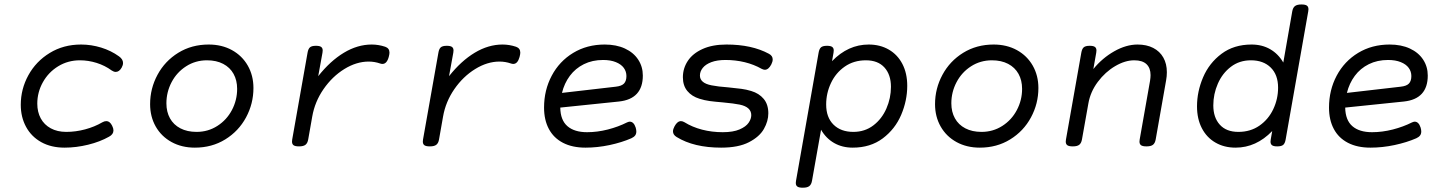

<svg xmlns="http://www.w3.org/2000/svg" viewBox="-20 -666 6636 880"><path d="M525.4 -407.7Q543.9 -394.5 543.9 -377.4Q543.9 -367.2 537.6 -356Q526.4 -336.4 510.3 -336.4Q502 -336.4 492.2 -342.8Q460.9 -365.7 422.9 -377.7Q384.8 -389.6 346.2 -389.6Q291.5 -389.6 246.8 -362.3Q202.1 -335 176.5 -289.1Q150.9 -243.2 150.9 -190.9Q150.9 -152.8 166.7 -123.5Q182.6 -94.2 212.6 -77.9Q242.7 -61.5 283.7 -61.5Q326.7 -61.5 369.9 -73Q413.1 -84.5 449.2 -105.5Q458.5 -110.8 466.8 -110.8Q483.9 -110.8 494.1 -89.4Q500 -77.6 500 -68.4Q500 -50.3 480 -39.6Q438.5 -16.1 383.8 -2.7Q329.1 10.7 275.9 10.7Q214.4 10.7 168.9 -14.6Q123.5 -40 99.4 -84.7Q75.2 -129.4 75.2 -185.5Q75.2 -257.8 110.1 -321.3Q145 -384.8 208 -423.3Q271 -461.9 351.6 -461.9Q397.9 -461.9 443.4 -448Q488.8 -434.1 525.4 -407.7Z M1141.6 -262.7Q1141.6 -190.9 1107.7 -127.9Q1073.7 -64.9 1012.5 -27.1Q951.2 10.7 873 10.7Q813 10.7 766.4 -14.9Q719.7 -40.5 693.8 -85.9Q668 -131.3 668 -188.5Q668 -260.3 701.9 -323.2Q735.8 -386.2 797.1 -424.1Q858.4 -461.9 936.5 -461.9Q996.6 -461.9 1043.2 -436.3Q1089.8 -410.6 1115.7 -365.2Q1141.6 -319.8 1141.6 -262.7ZM742.7 -192.4Q742.7 -153.3 759 -123.8Q775.4 -94.2 806.6 -77.9Q837.9 -61.5 880.9 -61.5Q933.6 -61.5 976.3 -88.9Q1019 -116.2 1043 -161.6Q1066.9 -207 1066.9 -258.8Q1066.9 -297.9 1050.5 -327.4Q1034.2 -356.9 1002.9 -373.3Q971.7 -389.6 928.7 -389.6Q876 -389.6 833.3 -362.3Q790.5 -335 766.6 -289.6Q742.7 -244.1 742.7 -192.4Z M1745.6 -451.7Q1765.1 -444.8 1765.1 -424.8Q1765.1 -417.5 1761.7 -404.8Q1752.9 -373 1732.9 -373Q1727.5 -373 1722.2 -375Q1696.8 -383.8 1669.9 -383.8Q1613.8 -383.8 1558.3 -349.6Q1502.9 -315.4 1462.9 -257.6Q1422.9 -199.7 1411.1 -131.8L1392.6 -26.9Q1389.6 -9.8 1380.1 -2.4Q1370.6 4.9 1351.1 4.9H1350.1Q1333 4.9 1325.7 -0.2Q1318.4 -5.4 1318.4 -17.1Q1318.4 -19 1319.3 -26.9L1389.6 -424.3Q1392.6 -441.9 1400.6 -449Q1408.7 -456.1 1427.7 -456.1H1428.7Q1444.8 -456.1 1451.9 -450.9Q1459 -445.8 1459 -434.6Q1459 -432.1 1458 -424.3L1438.5 -316.9Q1493.7 -386.7 1556.2 -424.3Q1618.7 -461.9 1683.6 -461.9Q1714.8 -461.9 1745.6 -451.7Z M2345.2 -451.7Q2364.7 -444.8 2364.7 -424.8Q2364.7 -417.5 2361.3 -404.8Q2352.5 -373 2332.5 -373Q2327.1 -373 2321.8 -375Q2296.4 -383.8 2269.5 -383.8Q2213.4 -383.8 2158 -349.6Q2102.5 -315.4 2062.5 -257.6Q2022.5 -199.7 2010.7 -131.8L1992.2 -26.9Q1989.3 -9.8 1979.7 -2.4Q1970.2 4.9 1950.7 4.9H1949.7Q1932.6 4.9 1925.3 -0.2Q1918 -5.4 1918 -17.1Q1918 -19 1918.9 -26.9L1989.3 -424.3Q1992.2 -441.9 2000.2 -449Q2008.3 -456.1 2027.3 -456.1H2028.3Q2044.4 -456.1 2051.5 -450.9Q2058.6 -445.8 2058.6 -434.6Q2058.6 -432.1 2057.6 -424.3L2038.1 -316.9Q2093.3 -386.7 2155.8 -424.3Q2218.3 -461.9 2283.2 -461.9Q2314.5 -461.9 2345.2 -451.7Z M2866.2 -108.4Q2884.8 -108.4 2893.6 -81.1Q2896.5 -70.8 2896.5 -63.5Q2896.5 -52.2 2890.9 -44.9Q2885.3 -37.6 2873.5 -32.2Q2830.1 -13.2 2774.2 -1.2Q2718.3 10.7 2663.6 10.7Q2603 10.7 2560.3 -11.5Q2517.6 -33.7 2495.6 -75Q2473.6 -116.2 2473.6 -172.9Q2473.6 -252.9 2508.8 -319.1Q2543.9 -385.3 2607.2 -423.6Q2670.4 -461.9 2751.5 -461.9Q2804.7 -461.9 2844.2 -443.6Q2883.8 -425.3 2905 -392.8Q2926.3 -360.4 2926.3 -319.8Q2926.3 -212.4 2816.9 -200.7L2547.9 -172.9Q2548.8 -115.2 2580.8 -87.6Q2612.8 -60.1 2670.9 -60.1Q2717.8 -60.1 2766.1 -72.5Q2814.5 -85 2854 -105Q2861.8 -108.4 2866.2 -108.4ZM2555.7 -240.2 2801.8 -268.6Q2829.1 -271.5 2840.1 -283.2Q2851.1 -294.9 2851.1 -317.4Q2851.1 -338.4 2838.9 -355Q2826.7 -371.6 2802.5 -381.3Q2778.3 -391.1 2744.1 -391.1Q2694.8 -391.1 2656 -371.8Q2617.2 -352.5 2591.8 -318.4Q2566.4 -284.2 2555.7 -240.2Z M3504.4 -419.4Q3521.5 -410.2 3521.5 -393.6Q3521.5 -383.3 3515.1 -370.6Q3502.4 -346.2 3485.4 -346.2Q3479.5 -346.2 3470.7 -350.6Q3435.5 -370.6 3393.3 -380.9Q3351.1 -391.1 3305.2 -391.1Q3266.6 -391.1 3240.2 -381.1Q3213.9 -371.1 3200.9 -354.7Q3188 -338.4 3188 -319.8Q3188 -285.2 3241.2 -274.9Q3270.5 -269 3317.4 -265.6Q3356 -261.7 3378.2 -258.8Q3400.4 -255.9 3422.9 -249Q3459 -238.3 3480.2 -212.9Q3501.5 -187.5 3501.5 -146.5Q3501.5 -110.8 3481.2 -75Q3460.9 -39.1 3412.6 -14.2Q3364.3 10.7 3285.2 10.7Q3160.2 10.7 3081.1 -38.1Q3064.5 -48.3 3064.5 -64Q3064.5 -74.2 3071.8 -87.4Q3084.5 -110.8 3101.1 -110.8Q3108.4 -110.8 3116.7 -106Q3152.8 -83.5 3197.8 -71.8Q3242.7 -60.1 3292.5 -60.1Q3340.3 -60.1 3369.6 -72.8Q3398.9 -85.4 3411.1 -103.3Q3423.3 -121.1 3423.3 -138.2Q3423.3 -175.3 3370.6 -186.5Q3344.7 -191.9 3292 -196.8Q3256.3 -199.7 3232.7 -202.9Q3209 -206.1 3186 -213.4Q3150.9 -224.1 3130.4 -248.8Q3109.9 -273.4 3109.9 -312Q3109.9 -352.5 3132.3 -386.7Q3154.8 -420.9 3200 -441.4Q3245.1 -461.9 3309.6 -461.9Q3425.8 -461.9 3504.4 -419.4Z M4138.2 -272.5Q4138.2 -205.1 4110.4 -139.6Q4082.5 -74.2 4025.9 -31.7Q3969.2 10.7 3888.2 10.7Q3840.3 10.7 3803.2 -10.5Q3766.1 -31.7 3743.2 -71.3L3701.7 162.6Q3698.7 179.7 3689.2 187Q3679.7 194.3 3660.2 194.3H3659.2Q3642.1 194.3 3634.8 189.2Q3627.4 184.1 3627.4 172.4Q3627.4 170.4 3628.4 162.6L3731.9 -424.3Q3734.9 -441.9 3742.9 -449Q3751 -456.1 3770 -456.1H3771Q3787.1 -456.1 3794.2 -450.9Q3801.3 -445.8 3801.3 -434.6Q3801.3 -432.1 3800.3 -424.3L3793.5 -385.7Q3867.2 -461.9 3961.4 -461.9Q4013.7 -461.9 4053.7 -438.7Q4093.8 -415.5 4116 -372.8Q4138.2 -330.1 4138.2 -272.5ZM4063.5 -268.1Q4063.5 -323.7 4033.7 -356.7Q4003.9 -389.6 3948.7 -389.6Q3893.1 -389.6 3851.8 -360.8Q3810.5 -332 3788.6 -285.4Q3766.6 -238.8 3766.6 -187Q3766.6 -127.9 3800.3 -94.7Q3834 -61.5 3891.1 -61.5Q3943.8 -61.5 3982.9 -91.3Q4022 -121.1 4042.7 -168.7Q4063.5 -216.3 4063.5 -268.1Z M4739.3 -262.7Q4739.3 -190.9 4705.3 -127.9Q4671.4 -64.9 4610.1 -27.1Q4548.8 10.7 4470.7 10.7Q4410.6 10.7 4364 -14.9Q4317.4 -40.5 4291.5 -85.9Q4265.6 -131.3 4265.6 -188.5Q4265.6 -260.3 4299.6 -323.2Q4333.5 -386.2 4394.8 -424.1Q4456.1 -461.9 4534.2 -461.9Q4594.2 -461.9 4640.9 -436.3Q4687.5 -410.6 4713.4 -365.2Q4739.3 -319.8 4739.3 -262.7ZM4340.3 -192.4Q4340.3 -153.3 4356.7 -123.8Q4373 -94.2 4404.3 -77.9Q4435.5 -61.5 4478.5 -61.5Q4531.2 -61.5 4574 -88.9Q4616.7 -116.2 4640.6 -161.6Q4664.6 -207 4664.6 -258.8Q4664.6 -297.9 4648.2 -327.4Q4631.8 -356.9 4600.6 -373.3Q4569.3 -389.6 4526.4 -389.6Q4473.6 -389.6 4430.9 -362.3Q4388.2 -335 4364.3 -289.6Q4340.3 -244.1 4340.3 -192.4Z M5328.1 -335Q5328.1 -316.4 5324.7 -297.9L5276.9 -26.9Q5273.9 -9.8 5264.4 -2.4Q5254.9 4.9 5235.4 4.9H5234.4Q5217.3 4.9 5210 -0.2Q5202.6 -5.4 5202.6 -17.1Q5202.6 -19 5203.6 -26.9L5251 -295.4Q5253.4 -311 5253.4 -321.8Q5253.4 -354 5234.9 -371.8Q5216.3 -389.6 5178.7 -389.6Q5136.7 -389.6 5091.3 -363Q5045.9 -336.4 5011.7 -290.8Q4977.5 -245.1 4968.3 -191.4L4939 -26.9Q4936 -9.8 4926.5 -2.4Q4917 4.9 4897.5 4.9H4896.5Q4879.4 4.9 4872.1 -0.2Q4864.7 -5.4 4864.7 -17.1Q4864.7 -19 4865.7 -26.9L4936 -424.3Q4939 -441.9 4947 -449Q4955.1 -456.1 4974.1 -456.1H4975.1Q4991.2 -456.1 4998.3 -450.9Q5005.4 -445.8 5005.4 -434.6Q5005.4 -432.1 5004.4 -424.3L4991.2 -349.6Q5032.2 -399.9 5086.9 -430.9Q5141.6 -461.9 5193.8 -461.9Q5235.4 -461.9 5265.6 -446.3Q5295.9 -430.7 5312 -402.1Q5328.1 -373.5 5328.1 -335Z M5977.1 -623.5Q5977.1 -621.6 5976.1 -613.8L5872.6 -26.9Q5869.6 -9.3 5861.6 -2.2Q5853.5 4.9 5834.5 4.9H5833.5Q5817.4 4.9 5810.3 -0.2Q5803.2 -5.4 5803.2 -16.6Q5803.2 -19 5804.2 -26.9L5811 -65.4Q5737.3 10.7 5643.1 10.7Q5590.8 10.7 5550.8 -12.5Q5510.7 -35.6 5488.5 -78.4Q5466.3 -121.1 5466.3 -178.7Q5466.3 -246.1 5494.1 -311.5Q5522 -377 5578.6 -419.4Q5635.3 -461.9 5716.3 -461.9Q5764.6 -461.9 5801.8 -440.4Q5838.9 -418.9 5861.8 -379.4L5902.8 -613.8Q5905.8 -630.9 5915.3 -638.2Q5924.8 -645.5 5944.3 -645.5H5945.3Q5962.4 -645.5 5969.7 -640.4Q5977.1 -635.3 5977.1 -623.5ZM5837.9 -264.2Q5837.9 -323.2 5804.2 -356.4Q5770.5 -389.6 5713.4 -389.6Q5660.6 -389.6 5621.6 -359.9Q5582.5 -330.1 5561.8 -282.5Q5541 -234.9 5541 -183.1Q5541 -127.4 5570.8 -94.5Q5600.6 -61.5 5655.8 -61.5Q5711.4 -61.5 5752.7 -90.3Q5793.9 -119.1 5815.9 -165.8Q5837.9 -212.4 5837.9 -264.2Z M6463.9 -108.4Q6482.4 -108.4 6491.2 -81.1Q6494.1 -70.8 6494.1 -63.5Q6494.1 -52.2 6488.5 -44.9Q6482.9 -37.6 6471.2 -32.2Q6427.7 -13.2 6371.8 -1.2Q6315.9 10.7 6261.2 10.7Q6200.7 10.7 6158 -11.5Q6115.2 -33.7 6093.3 -75Q6071.3 -116.2 6071.3 -172.9Q6071.3 -252.9 6106.4 -319.1Q6141.6 -385.3 6204.8 -423.6Q6268.1 -461.9 6349.1 -461.9Q6402.3 -461.9 6441.9 -443.6Q6481.4 -425.3 6502.7 -392.8Q6523.9 -360.4 6523.9 -319.8Q6523.9 -212.4 6414.6 -200.7L6145.5 -172.9Q6146.5 -115.2 6178.5 -87.6Q6210.4 -60.1 6268.6 -60.1Q6315.4 -60.1 6363.8 -72.5Q6412.1 -85 6451.7 -105Q6459.5 -108.4 6463.9 -108.4ZM6153.3 -240.2 6399.4 -268.6Q6426.8 -271.5 6437.7 -283.2Q6448.7 -294.9 6448.7 -317.4Q6448.7 -338.4 6436.5 -355Q6424.3 -371.6 6400.1 -381.3Q6376 -391.1 6341.8 -391.1Q6292.5 -391.1 6253.7 -371.8Q6214.8 -352.5 6189.5 -318.4Q6164.1 -284.2 6153.3 -240.2Z"/></svg>

Font: Courier Prime Sans
Style: Italic
Weight: 400
Italic angle: -10°
Designer: Alan Dague-Greene
Foundry: Quote-Unquote Apps
Version: Version 3.020